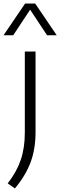

<svg xmlns="http://www.w3.org/2000/svg" viewBox="-54 -832 340 1083"><path d="M30 231 -10.5 202.5Q40 137.5 63 70Q86 2.5 86 -84V-541.5H146.5V-87.5Q146.5 7.5 119 82.2Q91.5 157 30 231ZM-34 -633 87.5 -812H144.5L266 -633H211.5L116 -777.5L20.5 -633Z"/></svg>

Font: Encode Sans SemiExpanded SemiExpanded Light
Style: Regular
Weight: 300
Width: 6
Designer: Multiple Designers
Foundry: Impallari Type
Version: Version 3.000; ttfautohint (v1.8.3) -l 8 -r 50 -G 200 -x 14 